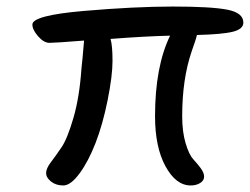

<svg xmlns="http://www.w3.org/2000/svg" viewBox="-20 -582 764 587"><path d="M724 -513Q724 -493 692 -485Q660 -477 582 -475Q580 -464 566 -425Q537 -340 537 -227Q537 -179 547.5 -144Q558 -109 570.5 -95.5Q583 -82 593.5 -68Q604 -54 604 -42Q604 -30 592 -22.5Q580 -15 563 -15Q518 -15 486 -73.5Q454 -132 454 -227Q454 -378 500 -473Q421 -471 318 -463Q324 -442 324 -396Q324 -350 309 -275.5Q294 -201 272 -144.5Q250 -88 223 -51.5Q196 -15 173.5 -15Q151 -15 136 -27Q121 -39 121 -53Q121 -67 135.5 -86Q150 -105 168 -131.5Q186 -158 204.5 -221.5Q223 -285 229 -372Q232 -397 237 -458Q149 -451 131.5 -451Q114 -451 96.5 -471Q79 -491 79 -507Q79 -535 235.5 -548.5Q392 -562 508.5 -562Q625 -562 674.5 -552.5Q724 -543 724 -513Z"/></svg>

Font: Kalam
Style: Regular
Weight: 400
Designer: Lipi Raval (Devanagari and Latin), Jonny Pinhorn (Latin)
Foundry: Indian Type Foundry
Version: Version 2.001;PS 1.0;hotconv 1.0.79;makeotf.lib2.5.61930; tt